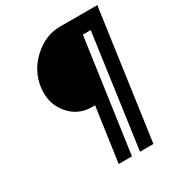

<svg xmlns="http://www.w3.org/2000/svg" viewBox="-186 -815 933 1015"><g transform="rotate(-30 281.0 -308.0)"><path d="M334 -700Q245 -700 172 -633Q100 -567 87 -474Q74 -380 128 -314Q182 -247 270 -247H287L240 84H321L418 -603H466L370 84H452L562 -700H351Z"/></g></svg>

Font: Unageo
Style: Medium-Italic
Weight: 500
Designer: Richard Sepsi
Foundry: Richard Sepsi
Version: Version 2.000